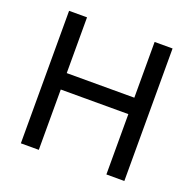

<svg xmlns="http://www.w3.org/2000/svg" viewBox="-123 -819 952 945"><g transform="rotate(20 353.0 -347.0)"><path d="M82 0H176V-316H530V0H624V-694H530V-402H176V-694H82Z"/></g></svg>

Font: Outfit
Style: Regular
Weight: 400
Designer: Rodrigo Fuenzalida
Foundry: fragTYPE
Version: Version 1.100;gftools[0.9.27]